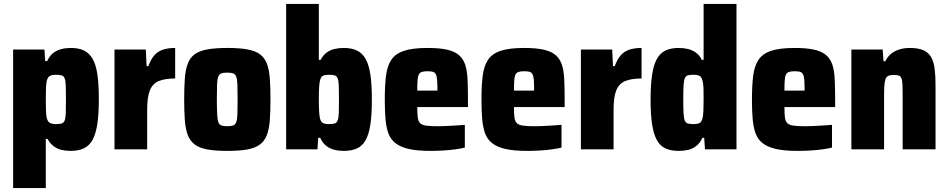

<svg xmlns="http://www.w3.org/2000/svg" viewBox="-20 -763 4846 981"><path d="M47 198V-510H207L211 -451H221Q233 -477 251 -491.5Q269 -506 292.5 -512Q316 -518 341 -518Q381 -518 408 -505.5Q435 -493 452.5 -463.5Q470 -434 477.5 -383.5Q485 -333 485 -256Q485 -182 477.5 -131Q470 -80 453.5 -49.5Q437 -19 409.5 -5.5Q382 8 341 8Q315 8 293 2.5Q271 -3 253.5 -16.5Q236 -30 223 -53H214V198ZM266 -129Q284 -129 294.5 -132Q305 -135 310 -146.5Q315 -158 316 -183.5Q317 -209 317 -255Q317 -301 316 -326.5Q315 -352 310 -363.5Q305 -375 294.5 -378Q284 -381 266 -381Q245 -381 234.5 -375Q224 -369 219 -350Q216 -338 215 -315Q214 -292 214 -255Q214 -219 215 -196.5Q216 -174 218 -164Q223 -142 234 -135.5Q245 -129 266 -129Z M565 0V-510H725L729 -425H738Q751 -461 769 -481Q787 -501 813.5 -509.5Q840 -518 875 -518V-362Q825 -362 793 -349.5Q761 -337 746.5 -303Q732 -269 732 -203V0Z M1142 8Q1080 8 1039 0.5Q998 -7 974.5 -25Q951 -43 939.5 -73Q928 -103 924.5 -148Q921 -193 921 -255Q921 -318 924.5 -363Q928 -408 939.5 -438Q951 -468 974.5 -485.5Q998 -503 1039 -510.5Q1080 -518 1142 -518Q1204 -518 1244.5 -510.5Q1285 -503 1308.5 -485.5Q1332 -468 1343.5 -438Q1355 -408 1358.5 -363Q1362 -318 1362 -255Q1362 -193 1358.5 -148Q1355 -103 1343.5 -73Q1332 -43 1308.5 -25Q1285 -7 1244.5 0.5Q1204 8 1142 8ZM1141 -118Q1161 -118 1171.5 -122Q1182 -126 1187 -139Q1192 -152 1193 -180Q1194 -208 1194 -255Q1194 -303 1193 -330.5Q1192 -358 1187 -371Q1182 -384 1171.5 -388Q1161 -392 1141 -392Q1122 -392 1111 -388Q1100 -384 1095 -371Q1090 -358 1089 -330.5Q1088 -303 1088 -255Q1088 -208 1089.5 -180Q1091 -152 1095.5 -139Q1100 -126 1111 -122Q1122 -118 1141 -118Z M1736 8Q1711 8 1687.5 2Q1664 -4 1646 -18.5Q1628 -33 1616 -59H1606L1602 0H1442V-743H1609V-457H1618Q1631 -481 1648.5 -494Q1666 -507 1688 -512.5Q1710 -518 1736 -518Q1776 -518 1803.5 -505Q1831 -492 1848 -462Q1865 -432 1872.5 -381Q1880 -330 1880 -254Q1880 -175 1872 -124.5Q1864 -74 1847 -45Q1830 -16 1802.5 -4Q1775 8 1736 8ZM1661 -129Q1679 -129 1689.5 -132Q1700 -135 1705 -147Q1710 -159 1711 -184.5Q1712 -210 1712 -255Q1712 -300 1711 -325.5Q1710 -351 1705 -363Q1700 -375 1689.5 -378Q1679 -381 1661 -381Q1641 -381 1630.5 -376Q1620 -371 1616 -355Q1612 -342 1610.5 -318Q1609 -294 1609 -255Q1609 -217 1610.5 -193.5Q1612 -170 1615 -157Q1620 -140 1630 -134.5Q1640 -129 1661 -129Z M2179 8Q2111 8 2068 -2Q2025 -12 2000 -32Q1975 -52 1964 -83Q1953 -114 1949.5 -156.5Q1946 -199 1946 -254Q1946 -324 1952 -374Q1958 -424 1978.5 -456Q1999 -488 2043 -503Q2087 -518 2164 -518Q2226 -518 2265 -509Q2304 -500 2326 -480.5Q2348 -461 2357.5 -430.5Q2367 -400 2369 -356Q2371 -312 2371 -254V-216H2112Q2112 -182 2114.5 -162.5Q2117 -143 2127 -133.5Q2137 -124 2158.5 -121Q2180 -118 2218 -118Q2235 -118 2256.5 -119Q2278 -120 2303.5 -121.5Q2329 -123 2355 -125V-9Q2336 -4 2307 0Q2278 4 2244.5 6Q2211 8 2179 8ZM2215 -286V-300Q2215 -334 2213.5 -354Q2212 -374 2206.5 -384Q2201 -394 2190.5 -396.5Q2180 -399 2164 -399Q2146 -399 2135.5 -395.5Q2125 -392 2120 -382.5Q2115 -373 2113.5 -353Q2112 -333 2112 -300H2229Z M2673 8Q2605 8 2562 -2Q2519 -12 2494 -32Q2469 -52 2458 -83Q2447 -114 2443.5 -156.5Q2440 -199 2440 -254Q2440 -324 2446 -374Q2452 -424 2472.5 -456Q2493 -488 2537 -503Q2581 -518 2658 -518Q2720 -518 2759 -509Q2798 -500 2820 -480.5Q2842 -461 2851.5 -430.5Q2861 -400 2863 -356Q2865 -312 2865 -254V-216H2606Q2606 -182 2608.5 -162.5Q2611 -143 2621 -133.5Q2631 -124 2652.5 -121Q2674 -118 2712 -118Q2729 -118 2750.5 -119Q2772 -120 2797.5 -121.5Q2823 -123 2849 -125V-9Q2830 -4 2801 0Q2772 4 2738.5 6Q2705 8 2673 8ZM2709 -286V-300Q2709 -334 2707.5 -354Q2706 -374 2700.5 -384Q2695 -394 2684.5 -396.5Q2674 -399 2658 -399Q2640 -399 2629.5 -395.5Q2619 -392 2614 -382.5Q2609 -373 2607.5 -353Q2606 -333 2606 -300H2723Z M2948 0V-510H3108L3112 -425H3121Q3134 -461 3152 -481Q3170 -501 3196.5 -509.5Q3223 -518 3258 -518V-362Q3208 -362 3176 -349.5Q3144 -337 3129.5 -303Q3115 -269 3115 -203V0Z M3448 8Q3408 8 3380.5 -4.5Q3353 -17 3336.5 -46.5Q3320 -76 3312 -126.5Q3304 -177 3304 -254Q3304 -328 3311.5 -379Q3319 -430 3335.5 -460.5Q3352 -491 3379.5 -504.5Q3407 -518 3448 -518Q3474 -518 3496 -512.5Q3518 -507 3536 -494Q3554 -481 3566 -457H3575V-743H3743V0H3582L3578 -59H3569Q3557 -33 3538.5 -18Q3520 -3 3497 2.5Q3474 8 3448 8ZM3524 -129Q3546 -129 3556 -135.5Q3566 -142 3570 -161Q3573 -175 3574 -198.5Q3575 -222 3575 -256Q3575 -288 3574.5 -309.5Q3574 -331 3571 -343Q3567 -367 3556.5 -374Q3546 -381 3524 -381Q3505 -381 3494.5 -378Q3484 -375 3479 -363Q3474 -351 3472.5 -325.5Q3471 -300 3471 -255Q3471 -210 3472.5 -184Q3474 -158 3479 -146.5Q3484 -135 3494.5 -132Q3505 -129 3524 -129Z M4055 8Q3987 8 3944 -2Q3901 -12 3876 -32Q3851 -52 3840 -83Q3829 -114 3825.5 -156.5Q3822 -199 3822 -254Q3822 -324 3828 -374Q3834 -424 3854.5 -456Q3875 -488 3919 -503Q3963 -518 4040 -518Q4102 -518 4141 -509Q4180 -500 4202 -480.5Q4224 -461 4233.5 -430.5Q4243 -400 4245 -356Q4247 -312 4247 -254V-216H3988Q3988 -182 3990.5 -162.5Q3993 -143 4003 -133.5Q4013 -124 4034.5 -121Q4056 -118 4094 -118Q4111 -118 4132.5 -119Q4154 -120 4179.5 -121.5Q4205 -123 4231 -125V-9Q4212 -4 4183 0Q4154 4 4120.5 6Q4087 8 4055 8ZM4091 -286V-300Q4091 -334 4089.5 -354Q4088 -374 4082.5 -384Q4077 -394 4066.5 -396.5Q4056 -399 4040 -399Q4022 -399 4011.5 -395.5Q4001 -392 3996 -382.5Q3991 -373 3989.5 -353Q3988 -333 3988 -300H4105Z M4330 0V-510H4490L4494 -450H4503Q4516 -475 4534.5 -489.5Q4553 -504 4577 -511Q4601 -518 4628 -518Q4671 -518 4697.5 -506.5Q4724 -495 4737.5 -471Q4751 -447 4755.5 -411.5Q4760 -376 4760 -327V0H4592V-273Q4592 -311 4591 -332Q4590 -353 4585.5 -363.5Q4581 -374 4572 -377Q4563 -380 4547 -380Q4529 -380 4519 -375.5Q4509 -371 4504.5 -359Q4500 -347 4498.5 -324Q4497 -301 4497 -264V0Z"/></svg>

Font: Saira SemiCondensed ExtraBold
Style: Regular
Weight: 800
Width: 4
Designer: Hector Gatti with collaboration of the Omnibus-Type team
Foundry: Omnibus-Type
Version: Version 1.101